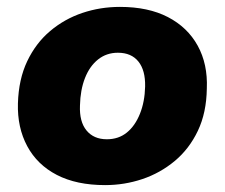

<svg xmlns="http://www.w3.org/2000/svg" viewBox="-20 -526 652 557"><path d="M285 11Q202 11 145 -18.5Q88 -48 59 -102Q30 -156 32 -226Q34 -296 59 -348.5Q84 -401 125.5 -436Q167 -471 219 -488.5Q271 -506 328 -506Q410 -506 467 -476.5Q524 -447 553.5 -393.5Q583 -340 580 -269Q579 -199 554 -146.5Q529 -94 487 -59Q445 -24 393 -6.5Q341 11 285 11ZM290 -122Q324 -122 348 -141.5Q372 -161 386 -196Q400 -231 401 -275Q402 -322 381.5 -347.5Q361 -373 322 -373Q289 -373 264.5 -353.5Q240 -334 226.5 -299.5Q213 -265 212 -220Q210 -173 231 -147.5Q252 -122 290 -122Z"/></svg>

Font: Nunito Sans 11pt Black
Style: Italic
Weight: 900
Italic angle: -9°
Version: Version 3.101;gftools[0.9.27]